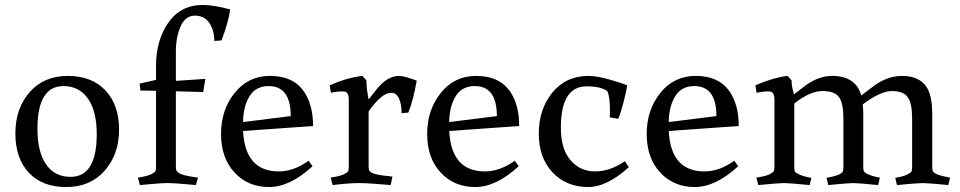

<svg xmlns="http://www.w3.org/2000/svg" viewBox="-20 -738 3871 774"><path d="M247 16Q150 16 96 -42Q42 -100 42 -200.5Q42 -301 99.5 -366.5Q157 -432 253.5 -432Q350 -432 405 -373.5Q460 -315 460 -215.5Q460 -116 402 -50Q344 16 247 16ZM131 -219Q131 -125 166 -75Q201 -25 264 -25Q370 -25 370 -197Q370 -290 334.5 -340.5Q299 -391 236 -391Q131 -391 131 -219Z M609 -474Q609 -575 658.5 -646.5Q708 -718 798 -718Q841 -718 908 -700Q901 -649 873 -575L844 -573Q844 -615 824 -645Q804 -675 765.5 -675Q727 -675 708 -631.5Q689 -588 689 -531V-412L808 -420L799 -367L689 -370V-67Q689 -54 692 -49Q695 -44 704 -39Q721 -30 764 -24L778 -22L770 8Q685 0 655.5 0Q626 0 544 8L536 -22Q575 -28 589.5 -35.5Q604 -43 606.5 -48Q609 -53 609 -66V-372L546 -373L543 -401L609 -416Z M1104 -47Q1164 -47 1224 -90L1240 -68Q1149 16 1064.5 16Q980 16 925.5 -42.5Q871 -101 871 -198Q871 -295 926 -363.5Q981 -432 1068.5 -432Q1156 -432 1199 -377.5Q1242 -323 1242 -230L960 -210Q968 -47 1104 -47ZM1063 -391Q1010 -391 985 -348.5Q960 -306 960 -246L1152 -270Q1152 -391 1063 -391Z M1557 -364Q1519 -364 1466 -289V-67Q1466 -54 1470 -48.5Q1474 -43 1485 -39Q1502 -32 1547 -28L1562 -26L1555 8Q1465 0 1426 0Q1387 0 1321 8L1313 -22Q1352 -28 1366.5 -35.5Q1381 -43 1383.5 -48Q1386 -53 1386 -66V-336Q1386 -366 1369 -369Q1352 -371 1325 -366L1314 -364L1309 -394Q1379 -425 1441 -432L1457 -414Q1457 -382 1466 -337L1499 -379Q1542 -432 1589 -432Q1609 -432 1660 -413Q1646 -334 1626 -284L1599 -282Q1599 -318 1588.5 -341Q1578 -364 1557 -364Z M1935 -47Q1995 -47 2055 -90L2071 -68Q1980 16 1895.5 16Q1811 16 1756.5 -42.5Q1702 -101 1702 -198Q1702 -295 1757 -363.5Q1812 -432 1899.5 -432Q1987 -432 2030 -377.5Q2073 -323 2073 -230L1791 -210Q1799 -47 1935 -47ZM1894 -391Q1841 -391 1816 -348.5Q1791 -306 1791 -246L1983 -270Q1983 -391 1894 -391Z M2438 -265Q2439 -275 2439 -289Q2439 -349 2428 -371Q2401 -390 2345 -390Q2241 -390 2241 -223Q2241 -137 2280 -92Q2319 -47 2379 -47Q2439 -47 2499 -88L2515 -64Q2426 16 2352 16Q2263 16 2207.5 -43Q2152 -102 2152 -199.5Q2152 -297 2206.5 -364.5Q2261 -432 2353 -432Q2384 -432 2433 -418.5Q2482 -405 2508 -394Q2506 -373 2493.5 -325.5Q2481 -278 2472 -259Z M2820 -47Q2880 -47 2940 -90L2956 -68Q2865 16 2780.5 16Q2696 16 2641.5 -42.5Q2587 -101 2587 -198Q2587 -295 2642 -363.5Q2697 -432 2784.5 -432Q2872 -432 2915 -377.5Q2958 -323 2958 -230L2676 -210Q2684 -47 2820 -47ZM2779 -391Q2726 -391 2701 -348.5Q2676 -306 2676 -246L2868 -270Q2868 -391 2779 -391Z M3334 -432Q3430 -432 3452 -353L3498 -388Q3555 -432 3616 -432Q3677 -432 3707.5 -397.5Q3738 -363 3738 -281V-66Q3738 -53 3740.5 -48Q3743 -43 3752 -38Q3764 -31 3800 -24L3810 -22L3803 8Q3721 0 3699.5 0Q3678 0 3596 8L3589 -21Q3623 -27 3637.5 -34.5Q3652 -42 3654.5 -47Q3657 -52 3657 -64V-261Q3657 -321 3639.5 -346Q3622 -371 3575.5 -371Q3529 -371 3458 -317Q3460 -295 3460 -281V-66Q3460 -53 3462.5 -48Q3465 -43 3474 -38Q3492 -28 3527 -22L3520 8Q3438 0 3419.5 0Q3401 0 3319 8L3312 -21Q3369 -31 3377 -46Q3380 -51 3380 -64V-261Q3380 -321 3362.5 -346Q3345 -371 3295.5 -371Q3246 -371 3182 -321V-64Q3182 -51 3184.5 -46.5Q3187 -42 3197 -37Q3216 -27 3251 -21L3244 8Q3162 0 3140.5 0Q3119 0 3037 8L3029 -22Q3068 -28 3082.5 -35.5Q3097 -43 3099.5 -48Q3102 -53 3102 -66V-336Q3102 -366 3085 -369Q3068 -371 3041 -366L3030 -364L3025 -394Q3096 -425 3155 -432L3171 -414Q3171 -388 3181 -358L3219 -387Q3276 -432 3334 -432Z"/></svg>

Font: Buenard
Style: Regular
Weight: 400
Designer: Gustavo Ibarra
Foundry: FontFuror
Version: Version 1.001 2011